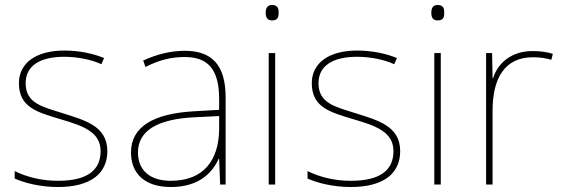

<svg xmlns="http://www.w3.org/2000/svg" viewBox="-20 -741 2256 771"><path d="M411 -134C411 -235 321 -258 233 -286C152 -312 83 -325 83 -407C83 -478 142 -513 238 -513C291 -513 350 -501 387 -483L398 -508C356 -525 301 -538 238 -538C126 -538 56 -489 56 -407C56 -309 131 -290 224 -262C312 -236 384 -212 384 -134C384 -60 334 -15 213 -15C151 -15 92 -28 39 -54V-24C77 -7 140 10 213 10C345 10 411 -45 411 -134Z M722 -537C663 -537 608 -522 555 -498L564 -472C621 -501 669 -512 722 -512C815 -512 860 -463 860 -343V-300L757 -294C600 -285 506 -234 506 -129C506 -45 560 10 666 10C774 10 830 -42 858 -103H860L864 0H886V-350C886 -480 831 -537 722 -537ZM759 -270 860 -275V-220C858 -99 799 -15 666 -15C581 -15 534 -58 534 -129C534 -222 623 -263 759 -270Z M1072 -721C1052 -721 1047 -706 1047 -690C1047 -673 1052 -659 1072 -659C1096 -659 1099 -673 1099 -690C1099 -706 1096 -721 1072 -721ZM1085 -528H1059V0H1085Z M1587 -134C1587 -235 1497 -258 1409 -286C1328 -312 1259 -325 1259 -407C1259 -478 1318 -513 1414 -513C1467 -513 1526 -501 1563 -483L1574 -508C1532 -525 1477 -538 1414 -538C1302 -538 1232 -489 1232 -407C1232 -309 1307 -290 1400 -262C1488 -236 1560 -212 1560 -134C1560 -60 1510 -15 1389 -15C1327 -15 1268 -28 1215 -54V-24C1253 -7 1316 10 1389 10C1521 10 1587 -45 1587 -134Z M1737 -721C1717 -721 1712 -706 1712 -690C1712 -673 1717 -659 1737 -659C1761 -659 1764 -673 1764 -690C1764 -706 1761 -721 1737 -721ZM1750 -528H1724V0H1750Z M2119 -536C2034 -536 1979 -488 1960 -427H1958L1956 -528H1932V0H1958V-297C1958 -428 2008 -511 2119 -511C2149 -511 2169 -508 2194 -501L2200 -525C2176 -532 2151 -536 2119 -536Z"/></svg>

Font: Noto Sans Gurmukhi Thin
Style: Regular
Weight: 100
Designer: Jelle Bosma - Monotype Design Team
Foundry: Monotype Imaging Inc.
Version: Version 2.004